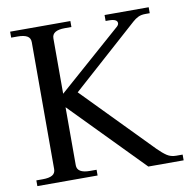

<svg xmlns="http://www.w3.org/2000/svg" viewBox="-79 -779 858 857"><g transform="rotate(-10 350.5 -350.0)"><path d="M685 -26V0H525L208 -324H207V-62Q207 -26 265 -26H295V0H22V-26H51Q80 -26 94.5 -34.5Q109 -43 109 -62V-637Q109 -656 94.5 -664.5Q80 -673 51 -673H22V-700H295V-673H265Q207 -673 207 -637V-386L496 -640Q503 -647 503 -654Q503 -673 465 -673H450V-700H650V-673H630Q611 -673 597.5 -666.5Q584 -660 572 -649L272 -381L574 -72Q597 -49 614.5 -37.5Q632 -26 656 -26Z"/></g></svg>

Font: TavirajRegular
Style: Regular
Weight: 400
Designer: Katatrad Team
Foundry: CadsonDemak
Version: Version 1.000